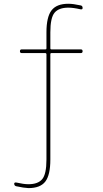

<svg xmlns="http://www.w3.org/2000/svg" viewBox="-20 -760 540 1011"><path d="M65.4 220.7Q55.7 218.8 54.7 208Q54.7 199.2 66.4 201.2Q104.5 210 129.9 210Q179.7 210 202.1 183.6Q224.6 157.2 224.6 80.1V-474.6Q224.6 -479.5 219.7 -480.5H94.7Q85 -480.5 85 -490.2Q85 -500 94.7 -500H219.7Q224.6 -500 224.6 -504.9V-589.8Q224.6 -670.9 251.5 -705.6Q278.3 -740.2 339.8 -740.2Q365.2 -740.2 405.3 -731.4Q415 -729.5 415 -717.8Q415 -709 404.3 -710.9Q366.2 -719.7 339.8 -719.7Q290 -719.7 267.6 -693.4Q245.1 -667 245.1 -589.8V-504.9Q245.1 -500 250 -500H405.3Q415 -500 415 -490.2Q415 -480.5 405.3 -480.5H250Q245.1 -480.5 245.1 -474.6V80.1Q245.1 161.1 218.8 195.8Q192.4 230.5 129.9 230.5Q105.5 229.5 65.4 220.7Z"/></svg>

Font: Rounded Mgen+ 1mn thin
Style: Regular
Weight: 100
Designer: [Source Han Sans]
Ryoko NISHIZUKA  (kana & ideographs); Paul D. Hunt (Latin, Greek & Cyrillic); Wenlong ZHANG  (bopomofo
Version: Version 1.059.20150602